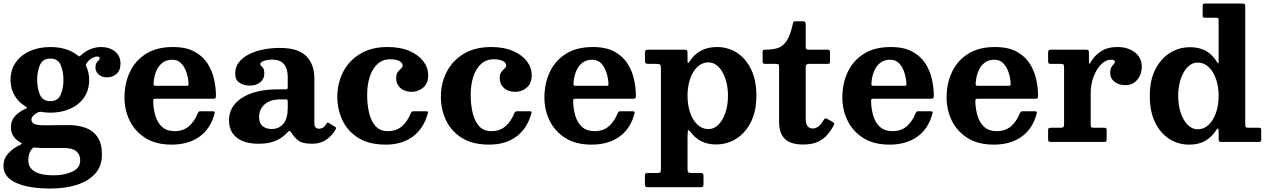

<svg xmlns="http://www.w3.org/2000/svg" viewBox="-22 -800 7150 1082"><path d="M37.5 -350Q37.5 -407.5 67.2 -449Q97 -490.5 147.8 -512.8Q198.5 -535 261.5 -535Q355.5 -535 416 -487.5Q423 -482 425 -482.2Q427 -482.5 434 -488.5Q459.5 -512.5 489.8 -523.8Q520 -535 545.5 -535Q595 -535 626 -509.8Q657 -484.5 657 -441.5Q657 -403 634.2 -383.5Q611.5 -364 581.5 -364Q551 -364 533.5 -380.8Q516 -397.5 516 -418Q516 -437 522 -445.8Q528 -454.5 533.8 -459.5Q539.5 -464.5 539.5 -471Q539.5 -481.5 526.5 -481.5Q514 -481.5 497.5 -473Q481 -464.5 467.5 -445.5Q463 -439.5 462 -436.2Q461 -433 464 -426Q480.5 -391 480.5 -350Q480.5 -292.5 452 -251Q423.5 -209.5 374 -187.2Q324.5 -165 261.5 -165Q248.5 -165 236.2 -166.2Q224 -167.5 212 -169.5Q199 -171.5 188.5 -165Q174.5 -157.5 164.8 -147.2Q155 -137 155 -126.5Q155 -107.5 173 -100.8Q191 -94 224.5 -94Q237 -94 265.5 -94.2Q294 -94.5 322.8 -94.8Q351.5 -95 365.5 -95Q418 -95 460.5 -79.5Q503 -64 527.8 -27.5Q552.5 9 552.5 72Q552.5 135 515.5 177.2Q478.5 219.5 413 241Q347.5 262.5 262.5 262.5Q140.5 262.5 69 230.5Q-2.5 198.5 -2.5 135Q-2.5 93 25.8 63.2Q54 33.5 92 16Q102.5 11.5 101.5 9.2Q100.5 7 91.5 2Q68 -11.5 53.8 -32.2Q39.5 -53 39.5 -84Q39.5 -118.5 60.8 -143.5Q82 -168.5 119 -185.5Q131 -190.5 130 -193Q129 -195.5 120 -201.5Q81.5 -225 59.5 -263Q37.5 -301 37.5 -350ZM187.5 -350Q187.5 -302 203.2 -266Q219 -230 261.5 -230Q304 -230 319.8 -266Q335.5 -302 335.5 -350Q335.5 -398 319.8 -434Q304 -470 261.5 -470Q219 -470 203.2 -434Q187.5 -398 187.5 -350ZM430 104Q430 71 408.2 52.5Q386.5 34 337.5 34H233.5Q220 34 206.8 33.8Q193.5 33.5 181 32Q174 31 169.8 31.2Q165.5 31.5 161.5 35.5Q146 52 141.8 70Q137.5 88 137.5 102Q137.5 145.5 174 166.8Q210.5 188 278.5 188Q341.5 188 385.8 167.2Q430 146.5 430 104Z M679.5 -250Q679.5 -330 710 -394.5Q740.5 -459 801 -497Q861.5 -535 952 -535Q1027.5 -535 1075.2 -508.5Q1123 -482 1149 -440Q1175 -398 1185 -350.2Q1195 -302.5 1195 -260.5Q1195 -249.5 1191.8 -246.5Q1188.5 -243.5 1177.5 -243.5H855.5Q846 -243.5 843.5 -240.8Q841 -238 841.5 -229Q842.5 -183.5 854.5 -145.2Q866.5 -107 892.5 -84Q918.5 -61 962 -61Q1010 -61 1041.5 -87.5Q1073 -114 1092 -161Q1094.5 -166.5 1097 -169.8Q1099.5 -173 1108 -173H1175.5Q1184.5 -173 1186.8 -170.5Q1189 -168 1187.5 -161.5Q1165.5 -75.5 1102.8 -30.2Q1040 15 945 15Q857 15 798 -22Q739 -59 709.2 -119.5Q679.5 -180 679.5 -250ZM857 -316.5H1026.5Q1036.5 -316.5 1038.5 -318Q1040.5 -319.5 1040.5 -327.5Q1039.5 -357.5 1029.8 -389Q1020 -420.5 1000.2 -442Q980.5 -463.5 949 -463.5Q914 -463.5 891.2 -444.5Q868.5 -425.5 857 -395.5Q845.5 -365.5 843.5 -332Q843 -323 844.5 -319.8Q846 -316.5 857 -316.5Z M1268.5 -123Q1268.5 -201 1342.2 -248.8Q1416 -296.5 1545 -296.5H1586.5Q1595 -296.5 1597.2 -298.5Q1599.5 -300.5 1599.5 -309.5V-367Q1599.5 -411.5 1578.8 -437.8Q1558 -464 1511.5 -464Q1485.5 -464 1465.2 -456.8Q1445 -449.5 1445 -439.5Q1445 -432 1450.5 -427.8Q1456 -423.5 1461.8 -415Q1467.5 -406.5 1467.5 -385.5Q1467.5 -354.5 1444 -336Q1420.5 -317.5 1387.5 -317.5Q1353 -317.5 1328.2 -333.2Q1303.5 -349 1303.5 -385.5Q1303.5 -423 1325.2 -450.2Q1347 -477.5 1383.2 -495.2Q1419.5 -513 1464 -521.5Q1508.5 -530 1554 -530Q1659 -530 1704.2 -483.5Q1749.5 -437 1749.5 -359.5V-103.5Q1749.5 -88.5 1757.2 -81.5Q1765 -74.5 1775.5 -74.5Q1786 -74.5 1796.8 -80Q1807.5 -85.5 1818.5 -104Q1823.5 -112.5 1830 -107.5L1867.5 -84.5Q1874 -80.5 1870.5 -72.5Q1853 -39 1819.2 -14.5Q1785.5 10 1736.5 10H1736Q1681 10 1657.5 -9.2Q1634 -28.5 1621.5 -50.5Q1614.5 -61.5 1609.8 -62Q1605 -62.5 1597.5 -53.5Q1585.5 -40 1565.2 -25.2Q1545 -10.5 1513 -0.2Q1481 10 1433.5 10Q1357 10 1312.8 -24Q1268.5 -58 1268.5 -123ZM1438 -140.5Q1438 -105.5 1458.2 -89.2Q1478.5 -73 1508.5 -73Q1550 -73 1574.8 -102.5Q1599.5 -132 1599.5 -191V-230Q1599.5 -240 1589.5 -240H1561.5Q1500.5 -240 1469.2 -211.8Q1438 -183.5 1438 -140.5Z M1879 -255Q1879 -330 1911.2 -393.8Q1943.5 -457.5 2006.8 -496.2Q2070 -535 2163 -535Q2234 -535 2285 -513Q2336 -491 2363.5 -455Q2391 -419 2391 -376.5Q2391 -329.5 2362.8 -306Q2334.5 -282.5 2297.5 -282.5Q2258.5 -282.5 2234.5 -304Q2210.5 -325.5 2210.5 -360.5Q2210.5 -382.5 2219.8 -394.2Q2229 -406 2238 -413.8Q2247 -421.5 2247 -431.5Q2247 -446.5 2228 -456.2Q2209 -466 2178 -466Q2134.5 -466 2105.5 -439.5Q2076.5 -413 2061.8 -367.5Q2047 -322 2047 -265Q2047 -213 2057.5 -166.2Q2068 -119.5 2093.5 -90.2Q2119 -61 2163.5 -61Q2211.5 -61 2242.8 -88Q2274 -115 2293 -162Q2295.5 -168 2299 -170.5Q2302.5 -173 2312 -173H2376.5Q2387 -173 2389.2 -170.8Q2391.5 -168.5 2389 -161Q2365.5 -75.5 2304.2 -30.2Q2243 15 2151.5 15Q2058.5 15 1998.2 -22.2Q1938 -59.5 1908.5 -121Q1879 -182.5 1879 -255Z M2462.5 -255Q2462.5 -330 2494.8 -393.8Q2527 -457.5 2590.2 -496.2Q2653.5 -535 2746.5 -535Q2817.5 -535 2868.5 -513Q2919.5 -491 2947 -455Q2974.5 -419 2974.5 -376.5Q2974.5 -329.5 2946.2 -306Q2918 -282.5 2881 -282.5Q2842 -282.5 2818 -304Q2794 -325.5 2794 -360.5Q2794 -382.5 2803.2 -394.2Q2812.5 -406 2821.5 -413.8Q2830.5 -421.5 2830.5 -431.5Q2830.5 -446.5 2811.5 -456.2Q2792.5 -466 2761.5 -466Q2718 -466 2689 -439.5Q2660 -413 2645.2 -367.5Q2630.5 -322 2630.5 -265Q2630.5 -213 2641 -166.2Q2651.5 -119.5 2677 -90.2Q2702.5 -61 2747 -61Q2795 -61 2826.2 -88Q2857.5 -115 2876.5 -162Q2879 -168 2882.5 -170.5Q2886 -173 2895.5 -173H2960Q2970.5 -173 2972.8 -170.8Q2975 -168.5 2972.5 -161Q2949 -75.5 2887.8 -30.2Q2826.5 15 2735 15Q2642 15 2581.8 -22.2Q2521.5 -59.5 2492 -121Q2462.5 -182.5 2462.5 -255Z M3046 -250Q3046 -330 3076.5 -394.5Q3107 -459 3167.5 -497Q3228 -535 3318.5 -535Q3394 -535 3441.8 -508.5Q3489.5 -482 3515.5 -440Q3541.5 -398 3551.5 -350.2Q3561.5 -302.5 3561.5 -260.5Q3561.5 -249.5 3558.2 -246.5Q3555 -243.5 3544 -243.5H3222Q3212.5 -243.5 3210 -240.8Q3207.5 -238 3208 -229Q3209 -183.5 3221 -145.2Q3233 -107 3259 -84Q3285 -61 3328.5 -61Q3376.5 -61 3408 -87.5Q3439.5 -114 3458.5 -161Q3461 -166.5 3463.5 -169.8Q3466 -173 3474.5 -173H3542Q3551 -173 3553.2 -170.5Q3555.5 -168 3554 -161.5Q3532 -75.5 3469.2 -30.2Q3406.5 15 3311.5 15Q3223.5 15 3164.5 -22Q3105.5 -59 3075.8 -119.5Q3046 -180 3046 -250ZM3223.5 -316.5H3393Q3403 -316.5 3405 -318Q3407 -319.5 3407 -327.5Q3406 -357.5 3396.2 -389Q3386.5 -420.5 3366.8 -442Q3347 -463.5 3315.5 -463.5Q3280.5 -463.5 3257.8 -444.5Q3235 -425.5 3223.5 -395.5Q3212 -365.5 3210 -332Q3209.5 -323 3211 -319.8Q3212.5 -316.5 3223.5 -316.5Z M3612.5 -463V-501Q3612.5 -514 3617 -517Q3621.5 -520 3634 -520H3832Q3843 -520 3847.8 -517Q3852.5 -514 3852.5 -502.5V-460.5Q3852.5 -445.5 3855.5 -445.2Q3858.5 -445 3865 -455Q3888 -492 3926.5 -513.5Q3965 -535 4018.5 -535Q4080.5 -535 4130.8 -502.8Q4181 -470.5 4210.8 -409.2Q4240.5 -348 4240.5 -260.5Q4240.5 -173 4209.5 -111.8Q4178.5 -50.5 4127 -18.2Q4075.5 14 4013.5 14Q3965.5 14 3930.5 -3.8Q3895.5 -21.5 3872.5 -53Q3861.5 -68 3857 -66.2Q3852.5 -64.5 3852.5 -26V150.5Q3852.5 166 3856.5 170.5Q3860.5 175 3876.5 175H3925Q3935.5 175 3939 178Q3942.5 181 3942.5 192.5V236.5Q3942.5 249.5 3938.8 252.2Q3935 255 3922.5 255H3631.5Q3618.5 255 3615.5 251Q3612.5 247 3612.5 235V193Q3612.5 182.5 3615 178.8Q3617.5 175 3628.5 175H3680.5Q3695.5 175 3699 170.5Q3702.5 166 3702.5 150V-417.5Q3702.5 -433 3697.2 -436.5Q3692 -440 3677.5 -440H3635Q3619.5 -440 3616 -444.2Q3612.5 -448.5 3612.5 -463ZM3852.5 -260.5Q3852.5 -208.5 3867 -165.8Q3881.5 -123 3908.2 -97.8Q3935 -72.5 3970.5 -72.5Q4002.5 -72.5 4027.2 -97.8Q4052 -123 4066.2 -165.8Q4080.5 -208.5 4080.5 -260.5Q4080.5 -312.5 4066.2 -355.2Q4052 -398 4027.2 -423.2Q4002.5 -448.5 3970.5 -448.5Q3935 -448.5 3908.2 -423.2Q3881.5 -398 3867 -355.2Q3852.5 -312.5 3852.5 -260.5Z M4677 -95Q4662.5 -67 4641.5 -41.8Q4620.5 -16.5 4587.5 -1Q4554.5 14.5 4504 14.5Q4433 14.5 4400.8 -17.5Q4368.5 -49.5 4368.5 -111V-422Q4368.5 -431.5 4365.8 -435.8Q4363 -440 4353.5 -440H4291.5Q4282 -440 4278.8 -443Q4275.5 -446 4275.5 -455.5V-504Q4275.5 -514.5 4278.5 -517.2Q4281.5 -520 4292 -520Q4329.5 -520 4358.8 -528.5Q4388 -537 4409.5 -567.2Q4431 -597.5 4445.5 -663.5Q4447.5 -673.5 4449.5 -676.8Q4451.5 -680 4464.5 -680H4503.5Q4518.5 -680 4518.5 -664.5V-538Q4518.5 -526.5 4522 -523.2Q4525.5 -520 4536.5 -520H4641Q4649.5 -520 4652.5 -517Q4655.5 -514 4655.5 -505V-452.5Q4655.5 -444.5 4652 -442.2Q4648.5 -440 4640.5 -440H4537Q4518.5 -440 4518.5 -423.5V-130.5Q4518.5 -76 4558.5 -76Q4592.5 -76 4619 -123Q4623.5 -130.5 4626.8 -132.5Q4630 -134.5 4639 -130.5L4667.5 -114.5Q4675.5 -110 4678.2 -106.2Q4681 -102.5 4677 -95Z M4725 -250Q4725 -330 4755.5 -394.5Q4786 -459 4846.5 -497Q4907 -535 4997.5 -535Q5073 -535 5120.8 -508.5Q5168.5 -482 5194.5 -440Q5220.5 -398 5230.5 -350.2Q5240.5 -302.5 5240.5 -260.5Q5240.5 -249.5 5237.2 -246.5Q5234 -243.5 5223 -243.5H4901Q4891.5 -243.5 4889 -240.8Q4886.5 -238 4887 -229Q4888 -183.5 4900 -145.2Q4912 -107 4938 -84Q4964 -61 5007.5 -61Q5055.5 -61 5087 -87.5Q5118.5 -114 5137.5 -161Q5140 -166.5 5142.5 -169.8Q5145 -173 5153.5 -173H5221Q5230 -173 5232.2 -170.5Q5234.5 -168 5233 -161.5Q5211 -75.5 5148.2 -30.2Q5085.5 15 4990.5 15Q4902.5 15 4843.5 -22Q4784.5 -59 4754.8 -119.5Q4725 -180 4725 -250ZM4902.5 -316.5H5072Q5082 -316.5 5084 -318Q5086 -319.5 5086 -327.5Q5085 -357.5 5075.2 -389Q5065.5 -420.5 5045.8 -442Q5026 -463.5 4994.5 -463.5Q4959.5 -463.5 4936.8 -444.5Q4914 -425.5 4902.5 -395.5Q4891 -365.5 4889 -332Q4888.5 -323 4890 -319.8Q4891.5 -316.5 4902.5 -316.5Z M5312.5 -250Q5312.5 -330 5343 -394.5Q5373.5 -459 5434 -497Q5494.5 -535 5585 -535Q5660.5 -535 5708.2 -508.5Q5756 -482 5782 -440Q5808 -398 5818 -350.2Q5828 -302.5 5828 -260.5Q5828 -249.5 5824.8 -246.5Q5821.5 -243.5 5810.5 -243.5H5488.5Q5479 -243.5 5476.5 -240.8Q5474 -238 5474.5 -229Q5475.5 -183.5 5487.5 -145.2Q5499.5 -107 5525.5 -84Q5551.5 -61 5595 -61Q5643 -61 5674.5 -87.5Q5706 -114 5725 -161Q5727.5 -166.5 5730 -169.8Q5732.5 -173 5741 -173H5808.5Q5817.5 -173 5819.8 -170.5Q5822 -168 5820.5 -161.5Q5798.5 -75.5 5735.8 -30.2Q5673 15 5578 15Q5490 15 5431 -22Q5372 -59 5342.2 -119.5Q5312.5 -180 5312.5 -250ZM5490 -316.5H5659.5Q5669.5 -316.5 5671.5 -318Q5673.5 -319.5 5673.5 -327.5Q5672.5 -357.5 5662.8 -389Q5653 -420.5 5633.2 -442Q5613.5 -463.5 5582 -463.5Q5547 -463.5 5524.2 -444.5Q5501.5 -425.5 5490 -395.5Q5478.5 -365.5 5476.5 -332Q5476 -323 5477.5 -319.8Q5479 -316.5 5490 -316.5Z M5974.5 -420Q5974.5 -432 5971.8 -436Q5969 -440 5957 -440H5901Q5890 -440 5887.2 -443.2Q5884.5 -446.5 5884.5 -457.5V-501.5Q5884.5 -512.5 5887.8 -516.2Q5891 -520 5902 -520H6097.5Q6106.5 -520 6110.5 -517.2Q6114.5 -514.5 6114.5 -505V-458.5Q6114.5 -443.5 6116.5 -440.8Q6118.5 -438 6124.5 -449.5Q6145.5 -486 6182 -510.5Q6218.5 -535 6277 -535Q6333 -535 6372.8 -505.5Q6412.5 -476 6412.5 -421Q6412.5 -397.5 6402 -374.2Q6391.5 -351 6371 -335.5Q6350.5 -320 6320.5 -320Q6283.5 -320 6259 -339Q6234.5 -358 6234.5 -388.5Q6234.5 -409.5 6241 -420.8Q6247.5 -432 6254.2 -438.5Q6261 -445 6261 -451Q6261 -456.5 6256.2 -460Q6251.5 -463.5 6238.5 -463.5Q6209.5 -463.5 6183.2 -437.2Q6157 -411 6140.8 -367.8Q6124.5 -324.5 6124.5 -273V-99Q6124.5 -87 6127.5 -83.5Q6130.5 -80 6142.5 -80H6201Q6210 -80 6212.2 -76.5Q6214.5 -73 6214.5 -63.5V-18Q6214.5 -7.5 6212.2 -3.8Q6210 0 6200 0H5902.5Q5892.5 0 5888.5 -3Q5884.5 -6 5884.5 -15.5V-65.5Q5884.5 -75 5888 -77.5Q5891.5 -80 5901 -80H5952.5Q5964.5 -80 5969.5 -83Q5974.5 -86 5974.5 -98Z M6457.5 -259.5Q6457.5 -347 6488.5 -408.2Q6519.5 -469.5 6571 -501.8Q6622.5 -534 6684.5 -534Q6738.5 -534 6776 -511.8Q6813.5 -489.5 6836.5 -450Q6842.5 -440 6844 -443.2Q6845.5 -446.5 6845.5 -466.5V-687Q6845.5 -695.5 6842.5 -697.8Q6839.5 -700 6831 -700H6769Q6760 -700 6757.8 -702.8Q6755.5 -705.5 6755.5 -714.5V-766Q6755.5 -775.5 6759 -777.8Q6762.5 -780 6772.5 -780H6977Q6986.5 -780 6991 -777.5Q6995.5 -775 6995.5 -765V-99.5Q6995.5 -86.5 6998.8 -83.2Q7002 -80 7015 -80H7072Q7080.5 -80 7083 -77.2Q7085.5 -74.5 7085.5 -65.5V-16Q7085.5 -5.5 7082.8 -2.8Q7080 0 7069.5 0H6862Q6851 0 6848.2 -3.5Q6845.5 -7 6845.5 -18V-61Q6845.5 -72 6842.5 -75.2Q6839.5 -78.5 6833 -68Q6807.5 -28.5 6771.2 -6.8Q6735 15 6679.5 15Q6617.5 15 6567.2 -17.2Q6517 -49.5 6487.2 -110.8Q6457.5 -172 6457.5 -259.5ZM6617.5 -259.5Q6617.5 -207.5 6631.8 -164.8Q6646 -122 6670.8 -96.8Q6695.5 -71.5 6727.5 -71.5Q6763 -71.5 6789.5 -96.8Q6816 -122 6830.8 -164.8Q6845.5 -207.5 6845.5 -259.5Q6845.5 -311.5 6830.8 -354.2Q6816 -397 6789.5 -422.2Q6763 -447.5 6727.5 -447.5Q6695.5 -447.5 6670.8 -422.2Q6646 -397 6631.8 -354.2Q6617.5 -311.5 6617.5 -259.5Z"/></svg>

Font: Besley
Style: Bold
Weight: 700
Designer: Owen Earl
Foundry: indestructible type*
Version: Version 2.001; ttfautohint (v1.8.3)